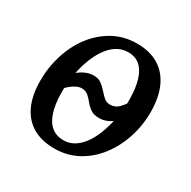

<svg xmlns="http://www.w3.org/2000/svg" viewBox="-134 -696 833 837"><g transform="rotate(30 283.0 -277.5)"><path d="M240.5 11Q176.5 11 132 -15Q87.5 -41 64.2 -91.2Q41 -141.5 40.5 -212.5Q40 -281 59.8 -344.5Q79.5 -408 117.2 -457.8Q155 -507.5 208 -536.8Q261 -566 326 -566Q390.5 -566 434.8 -539.2Q479 -512.5 502.2 -461.8Q525.5 -411 526 -338.5Q526.5 -271 506.2 -208.2Q486 -145.5 448.2 -96Q410.5 -46.5 357.8 -17.8Q305 11 240.5 11ZM257 -40Q289.5 -40 315.8 -58.2Q342 -76.5 361.2 -107.2Q380.5 -138 393.2 -176.8Q406 -215.5 412.5 -257.2Q419 -299 418.5 -338.5Q418 -395.5 406 -434.5Q394 -473.5 370.8 -493.8Q347.5 -514 311.5 -514Q278 -514 251.5 -496Q225 -478 205 -447Q185 -416 171.8 -377.2Q158.5 -338.5 152.2 -296.8Q146 -255 146.5 -215.5Q147 -158 159.8 -118.8Q172.5 -79.5 197 -59.8Q221.5 -40 257 -40ZM344 -201.5Q316.5 -201.5 300.2 -212.8Q284 -224 272.2 -238.8Q260.5 -253.5 247.8 -264.8Q235 -276 215 -276.5Q201.5 -276.5 187.8 -269.8Q174 -263 162 -253.2Q150 -243.5 142 -233.5L150 -314Q165 -329.5 187.2 -340.2Q209.5 -351 231.5 -351Q255 -351 270.8 -339.5Q286.5 -328 299 -313.5Q311.5 -299 324.2 -287.5Q337 -276 355 -276Q381.5 -276 398.5 -293.8Q415.5 -311.5 425.5 -328L415.5 -231.5Q402.5 -218 383 -209.8Q363.5 -201.5 344 -201.5Z"/></g></svg>

Font: Merriweather 24pt
Style: Italic
Weight: 400
Italic angle: -7.8°
Designer: Eben Sorkin
Foundry: Eben Sorkin
Version: Version 2.101